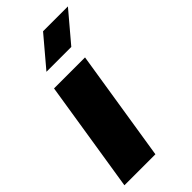

<svg xmlns="http://www.w3.org/2000/svg" viewBox="-230 -785 841 841"><g transform="rotate(-45 190.5 -364.5)"><path d="M2 0 84 -518H276L194 0ZM112 -593 227 -729H381L266 -593Z"/></g></svg>

Font: MuseoModerno Black
Style: Italic
Weight: 900
Italic angle: -9°
Designer: Pablo Cosgaya, Héctor Gatti, Marcela Romero, and the Authors of The MuseoModerno Project.
Foundry: Omnibus-Type Team
Version: Version 1.003